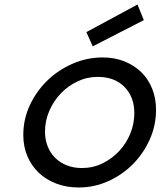

<svg xmlns="http://www.w3.org/2000/svg" viewBox="-20 -816 710 849"><path d="M362 -674 588 -796 616 -727 390 -611ZM83 -219Q83 -289 112 -351Q141 -413 189.5 -460Q238 -507 301.5 -534.5Q365 -562 434 -562Q487 -562 530.5 -544.5Q574 -527 605 -496.5Q636 -466 653 -423.5Q670 -381 670 -330Q670 -262 642.5 -200Q615 -138 568 -90.5Q521 -43 459 -15Q397 13 328 13Q273 13 228 -4.5Q183 -22 151 -52.5Q119 -83 101 -125.5Q83 -168 83 -219ZM179 -234Q179 -199 190.5 -169.5Q202 -140 223.5 -118.5Q245 -97 275 -85Q305 -73 342 -73Q391 -73 433 -93.5Q475 -114 506.5 -147.5Q538 -181 556 -225Q574 -269 574 -316Q574 -387 530.5 -431.5Q487 -476 412 -476Q364 -476 321.5 -455.5Q279 -435 247.5 -401.5Q216 -368 197.5 -324.5Q179 -281 179 -234Z"/></svg>

Font: Involve Medium Oblique
Style: Italic
Weight: 500
Italic angle: -10.5°
Designer: Stefan Peev
Foundry: Context Ltd.
Version: Version 1.001